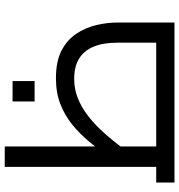

<svg xmlns="http://www.w3.org/2000/svg" viewBox="7 -763 756 810"><g transform="rotate(-90 385.0 -358.0)"><path d="M20 0V-77H688L610 -8V-239Q610 -301 593 -341.5Q576 -382 542.5 -402.5Q509 -423 458 -423Q414 -423 376.5 -408Q339 -393 307 -369Q275 -345 247.5 -316.5Q220 -288 197 -259Q174 -230 155 -206L129 -281Q161 -322 193.5 -361Q226 -400 264 -431Q302 -462 350 -481Q398 -500 460 -500Q531 -500 576.5 -476.5Q622 -453 648 -413.5Q674 -374 684.5 -328.5Q695 -283 695 -239V0ZM86 -77V-716H172V-77ZM362 -590V-683H448V-590Z"/></g></svg>

Font: Cairo Play Medium
Style: Regular
Weight: 500
Version: Version 3.119